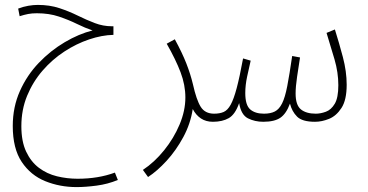

<svg xmlns="http://www.w3.org/2000/svg" viewBox="-20 -491 1499 782"><path d="M292 271Q224 271 164.5 247Q105 223 68.5 168.5Q32 114 32 22Q32 -55 61 -120Q90 -185 138 -235Q186 -285 243.5 -319Q301 -353 357 -367Q327 -377 293.5 -393.5Q260 -410 220 -423.5Q180 -437 130 -437Q110 -437 94.5 -434Q79 -431 60 -425L54 -456Q75 -464 95.5 -467.5Q116 -471 134 -471Q182 -471 221.5 -458Q261 -445 296.5 -427.5Q332 -410 366 -397Q400 -384 436 -384H442V-349Q395 -348 343 -330.5Q291 -313 242 -281Q193 -249 153.5 -203.5Q114 -158 90.5 -101Q67 -44 67 23Q67 85 86.5 126.5Q106 168 138.5 192.5Q171 217 212 227Q253 237 296 237Q380 237 448 212L460 242Q419 259 373.5 265Q328 271 292 271Z M583 230 562 201Q609 170 648.5 121Q688 72 711.5 16Q735 -40 735 -94Q735 -145 715.5 -196.5Q696 -248 659 -313L692 -331Q722 -276 739 -232.5Q756 -189 766 -147Q780 -84 797.5 -56Q815 -28 852 -28Q865 -28 869 -23Q873 -18 873 -12Q873 -4 867.5 0.5Q862 5 847 5Q819 5 798.5 -8.5Q778 -22 765 -47Q756 13 726.5 67.5Q697 122 658.5 164Q620 206 583 230Z M847 5 852 -28Q875 -28 891 -35Q907 -42 919.5 -64.5Q932 -87 944 -132Q956 -177 970 -253L1001 -244Q994 -214 986.5 -179Q979 -144 979 -112Q979 -63 999 -45.5Q1019 -28 1055 -28Q1082 -28 1099.5 -37Q1117 -46 1129 -70Q1141 -94 1150 -140.5Q1159 -187 1170 -263L1202 -257Q1196 -219 1190 -178.5Q1184 -138 1184 -110Q1184 -63 1205.5 -45.5Q1227 -28 1266 -28Q1286 -28 1307.5 -36Q1329 -44 1343.5 -68.5Q1358 -93 1358 -144Q1358 -196 1342.5 -249Q1327 -302 1310 -357L1344 -371Q1361 -317 1376.5 -258.5Q1392 -200 1392 -146Q1392 -84 1371 -51.5Q1350 -19 1320.5 -7Q1291 5 1263 5Q1211 5 1190 -16Q1169 -37 1161 -69Q1146 -28 1122 -11.5Q1098 5 1052 5Q1018 5 990 -9Q962 -23 954 -71Q938 -25 912 -10Q886 5 847 5Z"/></svg>

Font: Noto Sans Arabic UI XCn XLt
Style: Regular
Weight: 200
Width: 2
Designer: Monotype Design Team, Nadine Chahine and Nizar Qandah
Foundry: Monotype Imaging Inc.
Version: Version 2.010; ttfautohint (v1.8.4.7-5d5b)